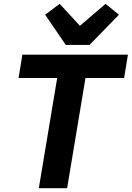

<svg xmlns="http://www.w3.org/2000/svg" viewBox="-20 -984 689 1004"><path d="M427 -576 331 0H183L279 -576H77L97 -698H649L629 -576ZM324 -749 216 -907 292 -964 398 -849 532 -964 602 -907 448 -749Z"/></svg>

Font: IBM Plex Mono
Style: Bold Italic
Weight: 700
Italic angle: -9°
Monospace: yes
Designer: Mike Abbink, Paul van der Laan, Pieter van Rosmalen
Foundry: Bold Monday
Version: Version 2.3